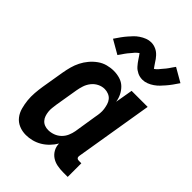

<svg xmlns="http://www.w3.org/2000/svg" viewBox="-227 -855 956 956"><g transform="rotate(45 251.5 -376.5)"><path d="M141 8Q115 8 92.5 -1.5Q70 -11 55.5 -29.5Q41 -48 34.5 -72Q28 -96 25.5 -120.5Q23 -145 25 -171Q27 -197 31 -222L51 -342Q55 -365 61 -387Q67 -409 77.5 -430Q88 -451 103.5 -469.5Q119 -488 138.5 -502Q158 -516 180.5 -522Q203 -528 225 -528Q248 -528 269 -521.5Q290 -515 305 -500.5Q320 -486 329.5 -467Q339 -448 342 -427L358 -520H471L403 -108Q402 -104 402.5 -100Q403 -96 405.5 -93Q408 -90 411.5 -89Q415 -88 419 -88H436V8H403Q382 8 361.5 4Q341 0 324.5 -11Q308 -22 298 -40Q288 -58 288 -79Q277 -60 260.5 -43Q244 -26 224.5 -14.5Q205 -3 183.5 2.5Q162 8 141 8ZM202 -88Q220 -88 238 -94.5Q256 -101 270 -114.5Q284 -128 291.5 -145.5Q299 -163 302 -180L321 -300Q324 -315 325.5 -330Q327 -345 325 -359Q323 -373 319 -386.5Q315 -400 306.5 -410.5Q298 -421 284.5 -426.5Q271 -432 257 -432Q238 -432 220 -423Q202 -414 189.5 -398Q177 -382 171 -363.5Q165 -345 162 -327L142 -207Q140 -193 138.5 -179.5Q137 -166 138.5 -153Q140 -140 144 -128Q148 -116 156.5 -106.5Q165 -97 177 -92.5Q189 -88 202 -88ZM182 -596 109 -638Q121 -656 131.5 -670.5Q142 -685 152.5 -697Q163 -709 172.5 -719Q182 -729 196 -738.5Q210 -748 225.5 -754Q241 -760 256 -760Q266 -760 274.5 -758Q283 -756 291.5 -752Q300 -748 306.5 -743Q313 -738 319.5 -731Q326 -724 331 -717Q336 -710 340 -703.5Q344 -697 349.5 -689.5Q355 -682 359 -676Q363 -678 368.5 -683Q374 -688 377 -691.5Q380 -695 383.5 -699.5Q387 -704 391.5 -709Q396 -714 400.5 -719.5Q405 -725 409.5 -731.5Q414 -738 419 -745.5Q424 -753 430 -761L503 -719Q491 -701 480.5 -686.5Q470 -672 459.5 -660Q449 -648 439.5 -638Q430 -628 416.5 -618.5Q403 -609 387.5 -603Q372 -597 357 -597Q347 -597 338 -599Q329 -601 321 -605Q313 -609 306 -614Q299 -619 293 -626Q287 -633 281.5 -640Q276 -647 272 -653.5Q268 -660 262 -668.5Q256 -677 253 -681Q249 -678 243.5 -673.5Q238 -669 235 -665.5Q232 -662 228.5 -657.5Q225 -653 220.5 -648Q216 -643 211.5 -637.5Q207 -632 202.5 -625.5Q198 -619 193 -611.5Q188 -604 182 -596Z"/></g></svg>

Font: Iosevka Web
Style: Bold Italic
Weight: 700
Italic angle: -9°
Monospace: yes
Designer: Belleve Invis
Foundry: Belleve Invis
Version: Version 28.0.3; ttfautohint (v1.8.3)